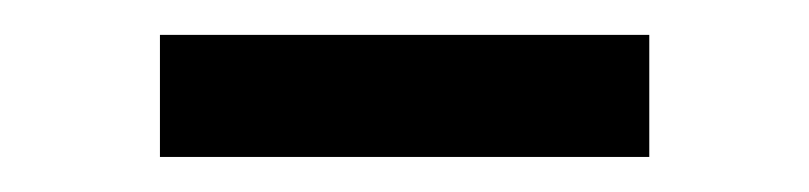

<svg xmlns="http://www.w3.org/2000/svg" viewBox="-20 -261 459 109"><path d="M70.8 -171.9H348.6V-241.2H70.8Z"/></svg>

Font: Now Medium
Style: Regular
Weight: 500
Designer: Alfredo Marco Pradil
Foundry: Alfredo Marco Pradil
Version: Version 1.200;hotconv 1.0.109;makeotfexe 2.5.65596